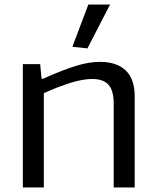

<svg xmlns="http://www.w3.org/2000/svg" viewBox="-20 -821 686 841"><path d="M297 -616 367 -801H462L363 -609ZM80 -540H156L162 -476H168Q213 -496 249 -510Q285 -524 314.5 -533Q344 -542 369.5 -546Q395 -550 419 -550Q491 -550 530.5 -512.5Q570 -475 570 -400V0H478V-367Q478 -425 455 -450Q432 -475 384 -475Q343 -475 288.5 -458Q234 -441 172 -413V0H80Z"/></svg>

Font: Encode Sans Wide
Style: Regular
Weight: 400
Designer: Pablo Impallari, Andres Torresi
Foundry: Pablo Impallari, Andres Torresi
Version: Version 1.000; ttfautohint (v1.00) -l 8 -r 50 -G 200 -x 14 -